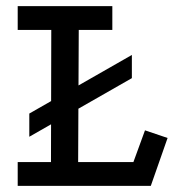

<svg xmlns="http://www.w3.org/2000/svg" viewBox="-20 -609 595 629"><path d="M76 -237 412 -429V-353L76 -161ZM38 -589H348V-511H238L236 -78H417L455 -182L529 -157L474 0H38V-78H147L148 -511H38Z"/></svg>

Font: Podkova Medium
Style: Regular
Weight: 500
Designer: Ilya Yudin
Foundry: Cyreal (www.cyreal.org)
Version: Version 2.103